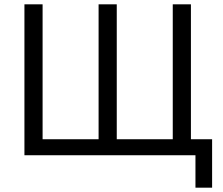

<svg xmlns="http://www.w3.org/2000/svg" viewBox="-20 -718 1033 888"><path d="M884 0H93V-698H177V-74H436V-698H520V-74H779V-698H863V-74H961V150H884Z"/></svg>

Font: Aneliza
Style: Regular
Weight: 400
Designer: Mike Abbink, Paul van der Laan, Pieter van Rosmalen
Foundry: Bold Monday
Version: Version 3.001;September 8, 2019;FontCreator 11.5.0.2425 64-b